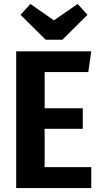

<svg xmlns="http://www.w3.org/2000/svg" viewBox="-20 -952 515 972"><path d="M427 -587H206V-404H399V-300H206V-106H442V0H62V-692H442ZM423 -877 296 -751H211L84 -877L134 -932L253 -849L373 -932Z"/></svg>

Font: Fira Sans Condensed SemiBold
Style: Regular
Weight: 600
Width: 3
Designer: bBox Type GmbH & Carrois Corporate GbR & Edenspiekermann AG
Foundry: bBox Type GmbH & Carrois Corporate GbR & Edenspiekermann AG
Version: Version 4.301